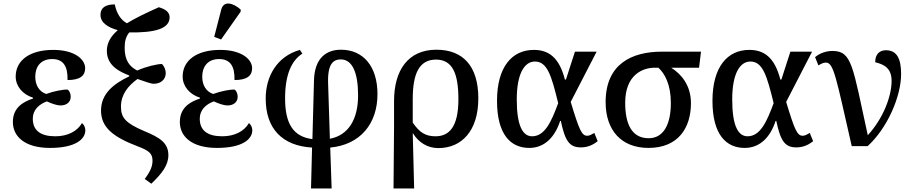

<svg xmlns="http://www.w3.org/2000/svg" viewBox="-20 -829 5178 1089"><path d="M264 10C407 10 464 -39 464 -90C464 -108 455 -123 445 -131C418 -84 363 -56 294 -56C211 -56 166 -88 166 -156C166 -204 199 -237 246 -254C270 -242 304 -231 321 -231C356 -230 381 -249 381 -280C381 -294 377 -310 364 -321C338 -322 285 -312 242 -296C203 -309 180 -345 180 -394C180 -445 206 -494 276 -494C340 -494 365 -452 363 -375C435 -375 463 -400 463 -442C463 -493 403 -546 282 -546C148 -546 69 -486 69 -395C69 -341 107 -294 167 -275V-270C109 -251 53 -217 53 -137C53 -56 119 10 264 10Z M838 213C899 155 935 108 935 51C935 -20 884 -50 797 -86C689 -132 666 -163 666 -226C667 -294 707 -343 760 -381C804 -366 835 -354 851 -354C890 -353 920 -377 920 -414C920 -432 913 -451 899 -466C872 -466 813 -453 758 -429C714 -452 687 -487 687 -558C687 -595 694 -621 713 -645C859 -643 942 -666 942 -731C942 -758 922 -776 881 -788C805 -754 745 -725 700 -697C664 -716 641 -755 631 -804C585 -804 550 -790 550 -744C550 -700 593 -673 648 -658C605 -620 586 -583 586 -540C586 -457 658 -422 713 -401V-396C623 -353 553 -297 553 -202C553 -108 619 -53 761 1C825 25 845 42 845 82C845 110 837 138 801 186Z M1234 -605 1345 -763V-775C1303 -812 1249 -828 1235 -775L1195 -620ZM1211 10C1354 10 1411 -39 1411 -90C1411 -108 1402 -123 1392 -131C1365 -84 1310 -56 1241 -56C1158 -56 1113 -88 1113 -156C1113 -204 1146 -237 1193 -254C1217 -242 1251 -231 1268 -231C1303 -230 1328 -249 1328 -280C1328 -294 1324 -310 1311 -321C1285 -322 1232 -312 1189 -296C1150 -309 1127 -345 1127 -394C1127 -445 1153 -494 1223 -494C1287 -494 1312 -452 1310 -375C1382 -375 1410 -400 1410 -442C1410 -493 1350 -546 1229 -546C1095 -546 1016 -486 1016 -395C1016 -341 1054 -294 1114 -275V-270C1056 -251 1000 -217 1000 -137C1000 -56 1066 10 1211 10Z M1744 240H1861L1853 8C2023 -8 2121 -127 2121 -295C2121 -453 2040 -547 1914 -547C1830 -547 1765 -499 1761 -376L1752 -40C1640 -54 1597 -132 1597 -271C1597 -405 1633 -485 1695 -525L1681 -546C1550 -509 1487 -395 1487 -270C1487 -99 1581 -2 1750 8ZM1841 -356C1837 -468 1871 -492 1913 -492C1977 -492 2011 -420 2011 -288C2011 -153 1957 -62 1851 -42Z M2212 240H2329L2321 -72H2323C2353 -23 2403 11 2466 11C2598 11 2693 -86 2693 -271C2693 -458 2603 -547 2455 -547C2295 -547 2215 -431 2215 -256V-113ZM2450 -56C2395 -56 2360 -76 2321 -134V-267C2321 -412 2358 -491 2453 -491C2548 -491 2580 -409 2580 -266C2580 -104 2524 -56 2450 -56Z M2982 10C3072 10 3129 -56 3157 -143H3161C3185 -29 3210 7 3275 7C3318 7 3348 -11 3370 -28L3351 -75C3337 -67 3324 -59 3311 -59C3280 -59 3266 -89 3217 -251L3364 -536H3241L3190 -378H3184C3152 -503 3092 -546 3008 -546C2885 -546 2799 -451 2799 -257C2799 -65 2877 10 2982 10ZM2998 -56C2945 -56 2911 -115 2911 -265C2911 -412 2955 -480 3014 -480C3085 -480 3108 -398 3146 -244C3107 -138 3070 -56 2998 -56Z M3658 10C3827 10 3899 -104 3899 -244C3899 -345 3844 -409 3787 -445H3945L3956 -536H3734C3563 -536 3415 -466 3415 -250C3415 -88 3506 10 3658 10ZM3659 -45C3563 -45 3526 -126 3526 -246C3526 -404 3624 -445 3694 -445H3714C3750 -413 3785 -350 3785 -245C3785 -124 3744 -45 3659 -45Z M4204 10C4294 10 4351 -56 4379 -143H4383C4407 -29 4432 7 4497 7C4540 7 4570 -11 4592 -28L4573 -75C4559 -67 4546 -59 4533 -59C4502 -59 4488 -89 4439 -251L4586 -536H4463L4412 -378H4406C4374 -503 4314 -546 4230 -546C4107 -546 4021 -451 4021 -257C4021 -65 4099 10 4204 10ZM4220 -56C4167 -56 4133 -115 4133 -265C4133 -412 4177 -480 4236 -480C4307 -480 4330 -398 4368 -244C4329 -138 4292 -56 4220 -56Z M4811 0H4901C5013 -102 5091 -282 5091 -409C5091 -496 5067 -544 5005 -544C4969 -544 4944 -522 4944 -476C4998 -463 5037 -440 5037 -370C5037 -283 4990 -158 4902 -62C4816 -454 4813 -540 4702 -540C4668 -540 4632 -529 4603 -505L4622 -458C4640 -469 4651 -474 4665 -474C4709 -474 4723 -385 4811 0Z"/></svg>

Font: Noto Serif Medium
Style: Regular
Weight: 500
Designer: Monotype Design Team
Foundry: Monotype Imaging Inc.
Version: Version 2.013